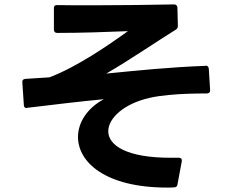

<svg xmlns="http://www.w3.org/2000/svg" viewBox="-20 -799 1040 869"><path d="M783 37 803 -70C804 -80 799 -85 790 -85H751C551 -85 470 -142 470 -205C470 -265 542 -330 657 -356C682 -362 712 -366 743 -369C803 -375 867 -376 917 -376C926 -377 931 -381 931 -389V-390V-391L925 -488C924 -497 919 -502 911 -502L910 -501C749 -495 602 -480 461 -466C568 -528 689 -611 776 -665C782 -669 785 -674 785 -681L783 -765C782 -774 777 -779 768 -779C662 -777 526 -775 399 -775C342 -775 287 -775 238 -776C229 -776 224 -772 224 -764V-762V-664C225 -655 229 -650 239 -650C346 -650 462 -654 559 -658C470 -594 328 -496 204 -449L95 -442C86 -441 81 -437 81 -429V-427L88 -323C88 -315 93 -310 100 -310C101 -310 102 -310 103 -311C226 -326 345 -340 450 -350C375 -310 333 -245 333 -179C333 -66 455 50 737 50C747 50 757 50 768 49C776 49 782 45 783 37Z"/></svg>

Font: LINE Seed JP App_OTF Bold
Style: Regular
Weight: 700
Designer: LINE & Fontrix & Fontworks
Version: Version 1.009